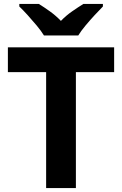

<svg xmlns="http://www.w3.org/2000/svg" viewBox="-20 -954 619 974"><path d="M365 0H214V-588H20V-714H559V-588H365ZM203 -774Q189 -797 166.5 -824Q144 -851 120.5 -877Q97 -903 78 -921V-934H177Q203 -918 233 -896.5Q263 -875 289 -848Q315 -875 346 -896.5Q377 -918 403 -934H502V-921Q484 -903 460 -877Q436 -851 413.5 -824Q391 -797 377 -774Z"/></svg>

Font: Noto Sans Kawi
Style: Bold
Weight: 700
Designer: Fadhl Haqq
Version: Version 1.000